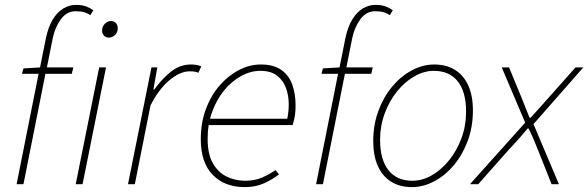

<svg xmlns="http://www.w3.org/2000/svg" viewBox="-20 -754 2408 786"><path d="M48 0 138 -452H70L76 -474L144 -478L168 -598Q178 -645 196.5 -675Q215 -705 239.5 -719.5Q264 -734 292 -734Q316 -734 333 -727.5Q350 -721 362 -712L350 -692Q338 -700 324.5 -704Q311 -708 290 -708Q253 -708 229 -675Q205 -642 196 -598L172 -478H280L274 -452H166L76 0Z M290 0 386 -478H414L318 0ZM426 -600Q414 -600 406 -608Q398 -616 398 -628Q398 -646 409.5 -657Q421 -668 434 -668Q446 -668 454 -660Q462 -652 462 -638Q462 -622 451 -611Q440 -600 426 -600Z M504 0 600 -478H624L608 -388H612Q642 -430 679 -460Q716 -490 762 -490Q771 -490 782.5 -488.5Q794 -487 804 -482L792 -456Q786 -459 778 -460.5Q770 -462 756 -462Q717 -462 673 -425Q629 -388 596 -322L532 0Z M982 12Q900 12 851 -38Q802 -88 802 -184Q802 -252 823 -308Q844 -364 879.5 -404.5Q915 -445 958.5 -467.5Q1002 -490 1048 -490Q1099 -490 1130.5 -468.5Q1162 -447 1176 -409Q1190 -371 1190 -322Q1190 -306 1188.5 -291.5Q1187 -277 1184 -264.5Q1181 -252 1178 -242H826L832 -268H1156Q1159 -283 1160.5 -297.5Q1162 -312 1162 -328Q1162 -362 1151 -393Q1140 -424 1114.5 -444Q1089 -464 1046 -464Q1006 -464 967.5 -443Q929 -422 898 -384.5Q867 -347 848.5 -296Q830 -245 830 -186Q830 -123 851.5 -85.5Q873 -48 908 -31Q943 -14 984 -14Q1022 -14 1051.5 -26.5Q1081 -39 1108 -58L1122 -40Q1095 -19 1060.5 -3.5Q1026 12 982 12Z M1274 0 1364 -452H1296L1302 -474L1370 -478L1394 -598Q1404 -645 1422.5 -675Q1441 -705 1465.5 -719.5Q1490 -734 1518 -734Q1542 -734 1559 -727.5Q1576 -721 1588 -712L1576 -692Q1564 -700 1550.5 -704Q1537 -708 1516 -708Q1479 -708 1455 -675Q1431 -642 1422 -598L1398 -478H1506L1500 -452H1392L1302 0Z M1666 12Q1617 12 1581.5 -10Q1546 -32 1527 -74Q1508 -116 1508 -176Q1508 -243 1529 -300Q1550 -357 1585.5 -399.5Q1621 -442 1666 -466Q1711 -490 1758 -490Q1807 -490 1842.5 -468Q1878 -446 1897 -404Q1916 -362 1916 -302Q1916 -235 1895 -178Q1874 -121 1838.5 -78.5Q1803 -36 1758 -12Q1713 12 1666 12ZM1668 -14Q1709 -14 1748 -36.5Q1787 -59 1818.5 -98Q1850 -137 1869 -188Q1888 -239 1888 -296Q1888 -379 1853.5 -421.5Q1819 -464 1756 -464Q1716 -464 1676.5 -441.5Q1637 -419 1605.5 -380Q1574 -341 1555 -290Q1536 -239 1536 -182Q1536 -100 1570.5 -57Q1605 -14 1668 -14Z M1904 0 2130 -252 2034 -478H2064L2116 -352Q2125 -330 2132 -311.5Q2139 -293 2148 -272H2152Q2170 -292 2188 -311.5Q2206 -331 2224 -352L2336 -478H2368L2164 -246L2268 0H2238L2184 -136Q2175 -159 2165 -182.5Q2155 -206 2144 -228H2140Q2122 -206 2102.5 -184Q2083 -162 2060 -138L1938 0Z"/></svg>

Font: Source Sans 3 ExtraLight
Style: Italic
Weight: 250
Italic angle: -11°
Designer: Paul D. Hunt
Foundry: Adobe
Version: Version 3.046;hotconv 1.0.118;makeotfexe 2.5.65603